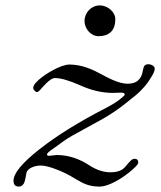

<svg xmlns="http://www.w3.org/2000/svg" viewBox="-20 -677 598 711"><path d="M350 -657C318.2 -657 293 -630.7 293 -599C293 -570.5 317.1 -543 344 -543C387.1 -543 407 -566.3 407 -606C407 -632.9 378.4 -657 350 -657ZM531 -439C519.7 -439.7 513 -434.7 511 -424C507.6 -412.1 508 -403.8 502 -393C493.1 -377 479.8 -367 451.5 -367C419 -367 375.6 -391 354.5 -402.5C323.6 -419.3 283.3 -438 237.5 -438C204.5 -438 150.4 -403.7 130 -387C120.6 -379.1 103 -364 103 -351.5C103 -345.2 111 -336 117 -336C119.7 -336 123.5 -338.7 128.5 -344C137 -353.1 164.9 -388 183 -388C205.7 -388 237.3 -378.8 278 -360.5C318.7 -342.2 358.7 -333 398 -333L428 -334C437.3 -334 442 -331.7 442 -327C442 -324.3 435.5 -318 422.5 -308C409.5 -298 392.7 -287.7 372 -277C273.3 -226.3 191.7 -175.7 127 -125C62.3 -74.3 30 -35.3 30 -8C30 6.7 36.7 14 50 14C73.2 12 72.5 -12.2 78 -37C81.7 -53.7 107.5 -64 131 -64C161.6 -64 217.1 -39.2 240 -26L264 -12C289.2 2.7 309.2 14 349.5 14C364.5 14 383.7 7.8 407 -4.5C430.3 -16.8 452.7 -32.7 474 -52C486 -62.7 492 -70.3 492 -75C492 -84.3 487.3 -89 478 -89C474 -89 470 -87.3 466 -84C462 -80.7 454.5 -72.3 443.5 -59C432.5 -45.7 414.3 -39 389 -39C363.7 -39 338 -47.3 312 -64C272.7 -90 232 -103 190 -103L162 -100C156.7 -100 154 -101.7 154 -105C154 -108.3 158.8 -113.5 168.5 -120.5C191.6 -137.3 191.8 -136.3 216.5 -155C228.8 -164.3 258.5 -181.5 305.5 -206.5C390.8 -251.9 415.6 -269.4 480.5 -322.5C506.2 -343.5 527 -368 543 -396C549.7 -407.3 553 -416.3 553 -423C553 -431.9 540.2 -439 531 -439Z"/></svg>

Font: fbb
Style: Italic
Weight: 400
Italic angle: -12°
Designer: David J. Perry, Michael Sharpe
Version: Version 0.991